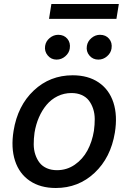

<svg xmlns="http://www.w3.org/2000/svg" viewBox="-20 -929 642 960"><path d="M258.9 11Q181.8 11 129.1 -24.7Q76.3 -60.4 55.2 -125.2Q34.1 -190 47.9 -274.9Q68.2 -400.6 149 -476.6Q229.8 -552.6 343.4 -552.6Q420.5 -552.6 473.2 -516.9Q525.9 -481.2 547.1 -416.2Q568.2 -351.2 554.3 -265.6Q533.7 -140.6 452.9 -64.8Q372.2 11 258.9 11ZM264.9 -78.1Q314.3 -78.1 353.9 -105.5Q393.5 -132.8 417.1 -176.5Q440.7 -220.2 449.6 -274.9Q453.8 -305.8 453.7 -333.8Q453.5 -361.9 445.5 -385.7Q437.5 -409.4 424 -426.8Q410.5 -444.2 388.3 -454Q366.1 -463.8 337.4 -463.8Q300.1 -463.8 267.9 -448Q235.8 -432.2 212.9 -404.8Q190 -377.5 174.7 -342.2Q159.4 -306.8 152.7 -266Q148.4 -235.1 148.6 -207.2Q148.8 -179.3 156.8 -155.7Q164.8 -132.1 178.3 -114.9Q191.8 -97.7 214 -87.9Q236.2 -78.1 264.9 -78.1ZM574.2 -909.1 562.1 -834.5H225.1L236.9 -909.1ZM471.6 -631Q444.2 -631 427 -651.5Q409.8 -671.9 414.4 -699.6Q418.3 -723 437.5 -739Q456.7 -755 479.8 -755Q508.9 -755 525.6 -735.1Q542.3 -715.2 537.6 -686.1Q534.1 -663.7 515.1 -647.4Q496.1 -631 471.6 -631ZM262.8 -631Q235.8 -631 218.6 -651.8Q201.3 -672.6 205.6 -699.6Q209.2 -723 228.5 -739Q247.9 -755 271 -755Q300.1 -755 316.8 -735.1Q333.5 -715.2 328.8 -686.1Q325.3 -663.7 306.3 -647.4Q287.3 -631 262.8 -631Z"/></svg>

Font: Karasuma Gothic
Style: Medium Italic
Weight: 500
Italic angle: 9.39998°
Designer: Rasmus Andersson / Ryoko Nishizuka
Foundry: Genbu
Version: Version 1.00